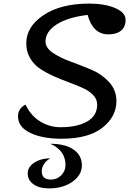

<svg xmlns="http://www.w3.org/2000/svg" viewBox="-20 -746 753 1067"><path d="M321 25Q216 25 148 -7.5Q80 -40 80 -100Q80 -143 122 -165Q150 -104 202.5 -71.5Q255 -39 316 -39Q409 -39 464.5 -71Q520 -103 520 -164Q520 -194 498.5 -217Q477 -240 442 -256Q407 -272 365 -287.5Q323 -303 281 -321.5Q239 -340 204 -363Q169 -386 147.5 -422.5Q126 -459 126 -505Q126 -598 222 -662Q318 -726 476 -726Q563 -726 620.5 -701Q678 -676 678 -636Q678 -596 652.5 -575.5Q627 -555 583 -555Q496 -555 467 -663Q356 -650 294.5 -610Q233 -570 233 -516Q233 -480 273.5 -452.5Q314 -425 372 -404Q430 -383 488 -358.5Q546 -334 586.5 -289.5Q627 -245 627 -184Q627 -98 549.5 -36.5Q472 25 321 25ZM252 301Q198 301 166 278Q134 255 134 217Q134 182 170.5 158Q207 134 260 134Q238 145 225 165Q212 185 212 206Q212 252 263 252Q297 252 320.5 228Q344 204 344 171Q344 91 260 53Q342 53 388.5 85Q435 117 435 173Q435 227 382.5 264Q330 301 252 301Z"/></svg>

Font: Lemonada Light
Style: Regular
Weight: 300
Designer: Mohamed Gaber (Arabic), Eduardo Tunni (Latin)
Foundry: Kief Type Foundry
Version: Version 4.004